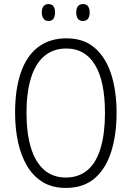

<svg xmlns="http://www.w3.org/2000/svg" viewBox="-20 -912 646 942"><path d="M552 -358Q552 -254 526.5 -170.5Q501 -87 446 -38.5Q391 10 303 10Q237 10 190 -18.5Q143 -47 113 -97.5Q83 -148 68.5 -215Q54 -282 54 -359Q54 -476 83 -558Q112 -640 168.5 -682Q225 -724 306 -724Q391 -724 445 -677Q499 -630 525.5 -548Q552 -466 552 -358ZM110 -359Q110 -259 131.5 -188Q153 -117 196 -79Q239 -41 303 -41Q367 -41 410 -78Q453 -115 474 -186.5Q495 -258 495 -358Q495 -514 446 -594Q397 -674 306 -674Q241 -674 197 -636.5Q153 -599 131.5 -528Q110 -457 110 -359ZM185 -851Q185 -871 193.5 -881.5Q202 -892 217 -892Q235 -892 242.5 -881Q250 -870 250 -851Q250 -832 242.5 -820.5Q235 -809 217 -809Q202 -809 193.5 -820.5Q185 -832 185 -851ZM354 -851Q354 -871 362.5 -881.5Q371 -892 387 -892Q404 -892 412 -881Q420 -870 420 -851Q420 -832 412 -820.5Q404 -809 386 -809Q370 -809 362 -820.5Q354 -832 354 -851Z"/></svg>

Font: Noto Sans Bengali Condensed Light
Style: Regular
Weight: 300
Width: 3
Designer: Jelle Bosma - Monotype Design Team
Foundry: Monotype Imaging Inc.
Version: Version 2.003